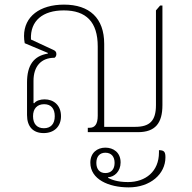

<svg xmlns="http://www.w3.org/2000/svg" viewBox="-20 -572 833 831"><path d="M169 4C214 4 244 -24 244 -69C244 -117 212 -142 173 -142C154 -142 136 -136 128 -125L125 -126V-222C125 -285 158 -322 216 -322C221 -325 224 -331 224 -338C224 -347 220 -352 211 -356L114 -401C110 -483 166 -527 256 -527C353 -527 403 -477 403 -371V-71C403 -34 390 -19 368 -19H360V0H577C652 0 683 -39 683 -117V-548H673L655 -527V-117C655 -49 628 -23 565 -23H431V-382C431 -494 367 -552 257 -552C153 -552 84 -501 84 -416C84 -406 85 -395 87 -385L187 -343V-340C126 -330 97 -290 97 -215V-74C97 -23 124 4 169 4ZM170 -17C140 -17 123 -36 123 -69C123 -102 141 -121 171 -121C201 -121 217 -102 217 -69C217 -36 200 -17 170 -17ZM537 239C631 239 696 181 696 109C696 86 691 78 668 78V88C668 170 610 216 534 216C487 216 462 205 448 198V195C475 194 502 170 502 131C502 88 471 67 436 67C401 67 371 89 371 132C371 204 450 239 537 239ZM436 177C411 177 397 160 397 133C397 106 411 89 436 89C462 89 476 106 476 133C476 160 462 177 436 177Z"/></svg>

Font: Noto Serif Thai SemiCondensed Thin
Style: Regular
Weight: 100
Width: 4
Designer: Monotype Design Team
Foundry: Monotype Imaging Inc.
Version: Version 2.002